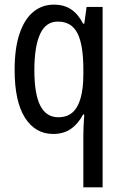

<svg xmlns="http://www.w3.org/2000/svg" viewBox="-20 -567 529 827"><path d="M339 16Q339 -1 340 -24.5Q341 -48 343 -74H338Q317 -34 285.5 -12Q254 10 209 10Q132 10 87.5 -60Q43 -130 43 -266Q43 -359 64 -421.5Q85 -484 123 -515.5Q161 -547 212 -547Q256 -547 286.5 -526.5Q317 -506 338 -465H343L353 -537H422V240H339ZM231 -62Q268 -62 291.5 -82Q315 -102 327 -143.5Q339 -185 339 -246V-269Q339 -374 313.5 -424Q288 -474 229 -474Q177 -474 152.5 -420Q128 -366 128 -265Q128 -162 153.5 -112Q179 -62 231 -62Z"/></svg>

Font: Noto Sans Display Condensed
Style: Regular
Weight: 400
Width: 3
Designer: Monotype Design Team
Foundry: Monotype Imaging Inc.
Version: Version 2.003